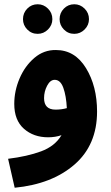

<svg xmlns="http://www.w3.org/2000/svg" viewBox="-20 -652 520 902"><path d="M436 -128Q436 -247 384 -332Q332 -417 243 -417Q186 -418 141.5 -380Q97 -342 72 -283.5Q47 -225 47 -164Q47 -87 92.5 -47Q138 -7 206 -7Q240 -7 269 -17Q238 35 173 59Q108 83 18 94L49 230Q224 213 330 121Q436 29 436 -128ZM187 -191Q187 -222 201.5 -249.5Q216 -277 237 -277Q264 -277 277.5 -239.5Q291 -202 294 -144Q269 -137 241 -137Q187 -137 187 -191ZM329 -493Q357 -493 377.5 -513.5Q398 -534 398 -562Q398 -591 377.5 -611.5Q357 -632 329 -632Q300 -632 280 -611.5Q260 -591 260 -562Q260 -534 280 -513.5Q300 -493 329 -493ZM157 -493Q185 -493 205.5 -513.5Q226 -534 226 -562Q226 -591 205.5 -611.5Q185 -632 157 -632Q128 -632 108 -611.5Q88 -591 88 -562Q88 -534 108 -513.5Q128 -493 157 -493Z"/></svg>

Font: Noto Sans Arabic Condensed Extra
Style: Regular
Weight: 800
Width: 3
Designer: Nadine Chahine - Monotype Design Team
Foundry: Monotype Imaging Inc.
Version: Version 1.902